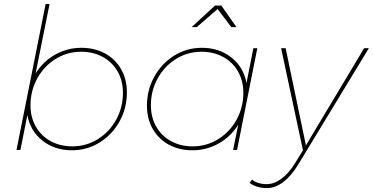

<svg xmlns="http://www.w3.org/2000/svg" viewBox="-20 -762 1895 976"><path d="M625 -293Q625 -212 587.5 -144.5Q550 -77 486 -37.5Q422 2 346 2Q258 2 196 -47Q134 -96 119 -177L84 0H64L212 -742H232L161 -389Q200 -451 261.5 -485Q323 -519 394 -519Q461 -519 513.5 -490.5Q566 -462 595.5 -410.5Q625 -359 625 -293ZM135 -227Q135 -166 162 -118.5Q189 -71 237.5 -44.5Q286 -18 348 -18Q418 -18 477 -54.5Q536 -91 570.5 -153.5Q605 -216 605 -290Q605 -351 578 -398.5Q551 -446 502.5 -472.5Q454 -499 392 -499Q322 -499 263 -462.5Q204 -426 169.5 -363.5Q135 -301 135 -227Z M727 -224Q727 -305 764.5 -372.5Q802 -440 866 -479.5Q930 -519 1006 -519Q1094 -519 1156 -470Q1218 -421 1233 -340L1268 -517H1288L1185 0H1165L1191 -128Q1152 -66 1090.5 -32Q1029 2 958 2Q891 2 838.5 -26.5Q786 -55 756.5 -106.5Q727 -158 727 -224ZM1217 -290Q1217 -351 1190 -398.5Q1163 -446 1114.5 -472.5Q1066 -499 1004 -499Q934 -499 875 -462.5Q816 -426 781.5 -363.5Q747 -301 747 -227Q747 -166 774 -118.5Q801 -71 849.5 -44.5Q898 -18 960 -18Q1030 -18 1089 -54.5Q1148 -91 1182.5 -153.5Q1217 -216 1217 -290ZM1182 -624H1156L1086 -716L980 -624H954L1073 -734H1105Z M1855 -517 1495 76Q1460 133 1419.5 163.5Q1379 194 1338 194Q1283 194 1249 168L1261 151Q1290 174 1336 174Q1374 174 1411.5 146Q1449 118 1480 67L1520 2L1409 -517H1432L1535 -23L1831 -517Z"/></svg>

Font: Gontserrat Thin
Style: Italic
Weight: 250
Italic angle: -11.3°
Designer: Julieta Ulanovsky
Foundry: Julieta Ulanovsky
Version: Version 6.001